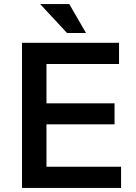

<svg xmlns="http://www.w3.org/2000/svg" viewBox="-20 -922 665 942"><path d="M208 -608V-415H542V-312H208V-104H574V0H88V-712H564V-608ZM402 -760H309L177 -902H320Z"/></svg>

Font: CST
Style: Medium
Weight: 500
Version: Version 1.00